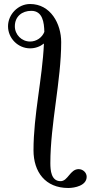

<svg xmlns="http://www.w3.org/2000/svg" viewBox="-20 -704 472 957"><path d="M412 177C412 156 393 139 372 139C329 139 319 199 282 199C235 199 231 145 231 109C231 -85 285 -303 285 -494C285 -586 232 -684 130 -684C70 -684 20 -632 20 -573C20 -513 70 -463 130 -463C156 -463 180 -472 199 -487C191 -310 147 -132 147 45C147 153 206 233 320 233C353 233 412 221 412 177ZM201 -545C190 -517 162 -497 130 -497C88 -497 54 -531 54 -573C54 -622 90 -650 136 -650C193 -650 200 -591 201 -545Z"/></svg>

Font: STIX Math
Style: Regular
Weight: 400
Designer: MicroPress Inc., with final additions and corrections provided by Coen Hoffman, Elsevier (retired)
Version: Version 1.1.0